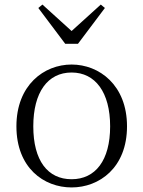

<svg xmlns="http://www.w3.org/2000/svg" viewBox="-20 -808 628 842"><path d="M322 -616 440 -773 422 -788 294 -672 166 -788 148 -773 266 -616ZM294 -22C189 -22 126 -104 126 -254C126 -403 189 -490 294 -490C398 -490 463 -403 463 -254C463 -104 398 -22 294 -22ZM294 -525C173 -525 52 -435 52 -254C52 -72 172 14 294 14C415 14 537 -72 537 -254C537 -435 415 -525 294 -525Z"/></svg>

Font: Noto Serif CJK JP Light
Style: Regular
Weight: 300
Designer: Ryoko NISHIZUKA 西塚涼子 (kana & ideographs); Frank Grießhammer (Latin, Greek & Cyrillic); Wenlong ZHANG 张文龙 (bopomofo); San
Foundry: Adobe Systems Incorporated
Version: Version 1.001;PS 1.001;hotconv 16.6.54;makeotf.lib2.5.65590